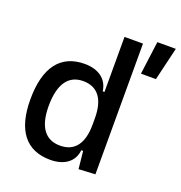

<svg xmlns="http://www.w3.org/2000/svg" viewBox="-138 -884 952 1011"><g transform="rotate(20 338.0 -378.5)"><path d="M253.4 9.8C333 9.8 384.3 -28.8 390.6 -93.8H400.9L411.1 4.9L503.9 0V-732.4H400.4V-423.8H390.6C382.3 -488.8 331.1 -527.3 253.4 -527.3C117.7 -527.3 46.9 -433.6 46.9 -253.9C46.9 -80.6 117.7 9.8 253.4 9.8ZM400.4 -241.2C400.4 -134.3 357.9 -78.1 276.4 -78.1C192.9 -78.1 149.4 -138.2 149.4 -253.9C149.4 -376 192.9 -439.5 276.4 -439.5C357.9 -439.5 400.4 -383.3 400.4 -276.4ZM547.9 -580.1H631.8L675.8 -765.6H572.3Z"/></g></svg>

Font: Cascadia Code PL
Style: Regular
Weight: 400
Monospace: yes
Designer: Aaron Bell
Foundry: Saja Typeworks
Version: Version 2404.023